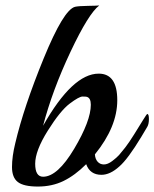

<svg xmlns="http://www.w3.org/2000/svg" viewBox="-20 -674 566 704"><path d="M520 -256Q526 -256 526 -237.5Q526 -219 520 -209L498 -172Q449 -91 418 -64Q384 -33 352 -33Q310 -33 296 -72Q255 -31 213 -10.5Q171 10 119 10Q67 10 45.5 -6.5Q24 -23 24 -61.5Q24 -100 36 -149Q67 -281 140 -459.5Q213 -638 255 -649Q268 -652 302.5 -652.5Q337 -653 344 -654Q305 -625 238.5 -484Q172 -343 138 -213Q246 -404 342 -404Q410 -404 410 -306.5Q410 -209 328 -108Q329 -91 338 -81Q347 -71 361 -71Q375 -71 391.5 -83.5Q408 -96 416.5 -105.5Q425 -115 439 -133Q453 -151 472 -181.5Q491 -212 504.5 -234Q518 -256 520 -256ZM298 -319Q295 -320 282.5 -320Q270 -320 235.5 -294Q201 -268 155 -194.5Q109 -121 109 -73.5Q109 -26 138 -26Q191 -26 252 -128.5Q313 -231 313 -290Q313 -315 298 -319Z"/></svg>

Font: Playball
Style: Regular
Weight: 400
Designer: Robert E. Leuschke
Foundry: Robert E. Leuschke
Version: Version 1.001